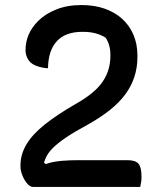

<svg xmlns="http://www.w3.org/2000/svg" viewBox="-20 -740 640 760"><path d="M303 -720Q353 -720 393.5 -706Q434 -692 463 -666Q492 -640 508 -603Q524 -566 524 -520V-514Q524 -473 512 -436Q500 -399 476 -366.5Q452 -334 415 -304.5Q378 -275 328 -247Q274 -218 241 -195.5Q208 -173 188.5 -153.5Q169 -134 160 -112.5Q151 -91 147 -65L142 -105L174 -81L125 -76Q147 -87 171.5 -94Q196 -101 225.5 -103.5Q255 -106 293 -106H484Q516 -106 528 -92Q540 -78 540 -43Q540 -39 540 -34.5Q540 -30 539.5 -25Q539 -20 538 -16Q537 -12 536.5 -8Q536 -4 535 0Q532 0 509 0Q486 0 449.5 0Q413 0 370 0Q327 0 284 0Q241 0 203.5 0Q166 0 141.5 0Q117 0 111 0Q99 0 87.5 -13.5Q76 -27 68.5 -46Q61 -65 61 -81V-85Q61 -129 85 -169Q109 -209 157.5 -247.5Q206 -286 277 -327Q318 -350 345 -372.5Q372 -395 387.5 -418.5Q403 -442 410 -467Q417 -492 417 -520V-524Q417 -543 412 -560.5Q407 -578 398 -591Q380 -602 358.5 -608Q337 -614 306 -614Q239 -614 205 -577Q171 -540 170 -470H164Q147 -472 133.5 -476Q120 -480 110 -486Q100 -492 94 -500.5Q88 -509 84.5 -519.5Q81 -530 81 -541Q81 -574 93.5 -603Q106 -632 131 -657Q159 -685 202.5 -702.5Q246 -720 303 -720Z"/></svg>

Font: Recursive Monospace Casual Medium
Style: Regular
Weight: 500
Version: Version 1.047